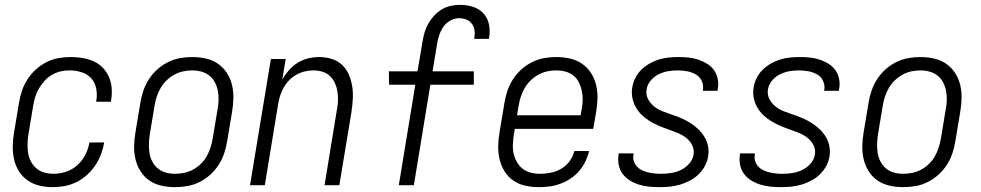

<svg xmlns="http://www.w3.org/2000/svg" viewBox="-20 -763 4040 791"><path d="M197 8Q168 8 141.5 1.5Q115 -5 93.5 -20Q72 -35 58 -57.5Q44 -80 38 -106.5Q32 -133 32.5 -161Q33 -189 38 -218L58 -338Q62 -363 70 -387.5Q78 -412 92.5 -435Q107 -458 127.5 -476.5Q148 -495 171.5 -507Q195 -519 220.5 -523.5Q246 -528 271 -528Q296 -528 320 -524Q344 -520 365.5 -510.5Q387 -501 403 -484.5Q419 -468 428.5 -446.5Q438 -425 440 -401Q442 -377 438 -352L437 -344H376L377 -350Q381 -375 376 -399.5Q371 -424 355.5 -441Q340 -458 316 -465.5Q292 -473 267 -473Q248 -473 230 -469Q212 -465 194.5 -455Q177 -445 164 -430.5Q151 -416 141 -399.5Q131 -383 125.5 -365Q120 -347 117 -329L97 -209Q94 -189 93.5 -169.5Q93 -150 96 -131.5Q99 -113 108 -96.5Q117 -80 131 -68.5Q145 -57 163 -52Q181 -47 201 -47Q226 -47 252 -55.5Q278 -64 298.5 -82.5Q319 -101 331.5 -125.5Q344 -150 348 -175V-176H409V-175Q405 -151 396 -127Q387 -103 372 -81Q357 -59 337.5 -41.5Q318 -24 294.5 -12.5Q271 -1 246 3.5Q221 8 197 8Z M701 8Q673 8 645.5 2Q618 -4 596 -19Q574 -34 559.5 -56.5Q545 -79 538.5 -105.5Q532 -132 532.5 -160.5Q533 -189 538 -218L558 -338Q562 -363 570 -387.5Q578 -412 592.5 -435Q607 -458 627.5 -476.5Q648 -495 672 -507Q696 -519 721.5 -523.5Q747 -528 772 -528Q800 -528 827.5 -522Q855 -516 877 -501Q899 -486 914 -463.5Q929 -441 935.5 -414.5Q942 -388 941.5 -359.5Q941 -331 936 -302L916 -182Q912 -157 904 -132.5Q896 -108 881.5 -85Q867 -62 846.5 -43.5Q826 -25 802 -13Q778 -1 752 3.5Q726 8 701 8ZM701 -47Q720 -47 739 -51Q758 -55 775.5 -64.5Q793 -74 807.5 -88Q822 -102 831.5 -119Q841 -136 847 -154.5Q853 -173 856 -191L876 -311Q880 -331 880.5 -350.5Q881 -370 877.5 -388.5Q874 -407 865.5 -423.5Q857 -440 842.5 -451.5Q828 -463 809.5 -468Q791 -473 772 -473Q753 -473 734.5 -469Q716 -465 698.5 -455.5Q681 -446 666.5 -432Q652 -418 642 -401Q632 -384 626 -365.5Q620 -347 617 -329L597 -209Q594 -189 593.5 -169.5Q593 -150 596 -131.5Q599 -113 608 -96.5Q617 -80 631 -68.5Q645 -57 663.5 -52Q682 -47 701 -47Z M1010 0 1096 -520H1157L1143 -435Q1154 -455 1170 -473.5Q1186 -492 1206.5 -504.5Q1227 -517 1249.5 -522.5Q1272 -528 1294 -528Q1321 -528 1346 -520.5Q1371 -513 1389 -496Q1407 -479 1417 -456Q1427 -433 1431 -407.5Q1435 -382 1433.5 -355.5Q1432 -329 1428 -302L1378 0H1317L1368 -311Q1372 -331 1372.5 -350Q1373 -369 1370 -387Q1367 -405 1359.5 -421.5Q1352 -438 1339 -450Q1326 -462 1308.5 -467.5Q1291 -473 1271 -473Q1254 -473 1236.5 -469Q1219 -465 1202.5 -456Q1186 -447 1172.5 -433.5Q1159 -420 1149.5 -403.5Q1140 -387 1134.5 -370Q1129 -353 1126 -335L1071 0Z M1685 0H1623L1691 -414H1583L1582 -469H1700L1721 -593Q1724 -612 1729.5 -630.5Q1735 -649 1745 -666.5Q1755 -684 1769 -699Q1783 -714 1800.5 -724.5Q1818 -735 1837.5 -739Q1857 -743 1875 -743Q1903 -743 1928.5 -735Q1954 -727 1971.5 -708Q1989 -689 1994.5 -662.5Q2000 -636 1995 -608V-603H1934V-606Q1937 -622 1935 -637.5Q1933 -653 1924 -665Q1915 -677 1901 -682.5Q1887 -688 1871 -688Q1853 -688 1835.5 -678.5Q1818 -669 1807 -653Q1796 -637 1790 -619.5Q1784 -602 1781 -584L1762 -469H1932V-414H1753Z M2200 8Q2171 8 2144 2Q2117 -4 2095 -19Q2073 -34 2059 -56.5Q2045 -79 2038.5 -105.5Q2032 -132 2032.5 -160.5Q2033 -189 2038 -218L2058 -338Q2062 -363 2070 -387.5Q2078 -412 2092.5 -435Q2107 -458 2127.5 -476.5Q2148 -495 2172 -507Q2196 -519 2221 -523.5Q2246 -528 2271 -528Q2300 -528 2327.5 -522Q2355 -516 2377 -501Q2399 -486 2414 -463.5Q2429 -441 2435.5 -414.5Q2442 -388 2441.5 -359.5Q2441 -331 2436 -302L2424 -232H2101L2097 -209Q2094 -189 2093 -169Q2092 -149 2096 -130.5Q2100 -112 2109.5 -95.5Q2119 -79 2133 -68Q2147 -57 2165.5 -52Q2184 -47 2204 -47Q2226 -47 2249 -51.5Q2272 -56 2292.5 -68Q2313 -80 2327 -99.5Q2341 -119 2346 -141H2407Q2402 -119 2391.5 -97.5Q2381 -76 2365.5 -58Q2350 -40 2330 -27Q2310 -14 2288.5 -6Q2267 2 2244.5 5Q2222 8 2200 8ZM2372 -288 2376 -311Q2380 -331 2380.5 -350.5Q2381 -370 2377 -388.5Q2373 -407 2365 -423.5Q2357 -440 2342.5 -451.5Q2328 -463 2309.5 -468Q2291 -473 2271 -473Q2253 -473 2234.5 -469Q2216 -465 2198.5 -455.5Q2181 -446 2166.5 -432Q2152 -418 2142 -401Q2132 -384 2126 -365.5Q2120 -347 2117 -329L2110 -288Z M2698 8Q2676 8 2655 6Q2634 4 2614 -2Q2594 -8 2576.5 -18.5Q2559 -29 2546.5 -45Q2534 -61 2529.5 -81.5Q2525 -102 2528 -124L2529 -131H2590V-127Q2587 -113 2591 -100Q2595 -87 2603.5 -77.5Q2612 -68 2624 -62Q2636 -56 2649 -53Q2662 -50 2675.5 -48.5Q2689 -47 2702 -47Q2723 -47 2743.5 -50Q2764 -53 2783.5 -62Q2803 -71 2818.5 -88Q2834 -105 2837 -125Q2841 -147 2831 -166Q2821 -185 2804.5 -197Q2788 -209 2769 -216.5Q2750 -224 2730 -231Q2710 -238 2691.5 -246Q2673 -254 2655.5 -265Q2638 -276 2623.5 -290Q2609 -304 2599 -322Q2589 -340 2585 -361Q2581 -382 2585 -404Q2588 -423 2597.5 -442Q2607 -461 2622.5 -476Q2638 -491 2656.5 -501.5Q2675 -512 2695 -518Q2715 -524 2735 -526Q2755 -528 2775 -528Q2796 -528 2816.5 -526Q2837 -524 2856.5 -517.5Q2876 -511 2893 -500.5Q2910 -490 2921.5 -474Q2933 -458 2937 -437.5Q2941 -417 2937 -396L2936 -389H2875L2876 -393Q2879 -413 2870.5 -430.5Q2862 -448 2845.5 -457Q2829 -466 2810 -469.5Q2791 -473 2771 -473Q2751 -473 2731.5 -469.5Q2712 -466 2693.5 -457Q2675 -448 2661 -431.5Q2647 -415 2644 -395Q2640 -373 2650 -354.5Q2660 -336 2676 -323.5Q2692 -311 2712 -303.5Q2732 -296 2751.5 -289.5Q2771 -283 2790 -274.5Q2809 -266 2826 -255Q2843 -244 2857.5 -230Q2872 -216 2882.5 -198.5Q2893 -181 2897 -160Q2901 -139 2897 -117Q2894 -97 2883 -77.5Q2872 -58 2856 -43Q2840 -28 2820.5 -18Q2801 -8 2780.5 -2Q2760 4 2739 6Q2718 8 2698 8Z M3198 8Q3176 8 3155 6Q3134 4 3114 -2Q3094 -8 3076.5 -18.5Q3059 -29 3046.5 -45Q3034 -61 3029.5 -81.5Q3025 -102 3028 -124L3029 -131H3090V-127Q3087 -113 3091 -100Q3095 -87 3103.5 -77.5Q3112 -68 3124 -62Q3136 -56 3149 -53Q3162 -50 3175.5 -48.5Q3189 -47 3202 -47Q3223 -47 3243.5 -50Q3264 -53 3283.5 -62Q3303 -71 3318.5 -88Q3334 -105 3337 -125Q3341 -147 3331 -166Q3321 -185 3304.5 -197Q3288 -209 3269 -216.5Q3250 -224 3230 -231Q3210 -238 3191.5 -246Q3173 -254 3155.5 -265Q3138 -276 3123.5 -290Q3109 -304 3099 -322Q3089 -340 3085 -361Q3081 -382 3085 -404Q3088 -423 3097.5 -442Q3107 -461 3122.5 -476Q3138 -491 3156.5 -501.5Q3175 -512 3195 -518Q3215 -524 3235 -526Q3255 -528 3275 -528Q3296 -528 3316.5 -526Q3337 -524 3356.5 -517.5Q3376 -511 3393 -500.5Q3410 -490 3421.5 -474Q3433 -458 3437 -437.5Q3441 -417 3437 -396L3436 -389H3375L3376 -393Q3379 -413 3370.5 -430.5Q3362 -448 3345.5 -457Q3329 -466 3310 -469.5Q3291 -473 3271 -473Q3251 -473 3231.5 -469.5Q3212 -466 3193.5 -457Q3175 -448 3161 -431.5Q3147 -415 3144 -395Q3140 -373 3150 -354.5Q3160 -336 3176 -323.5Q3192 -311 3212 -303.5Q3232 -296 3251.5 -289.5Q3271 -283 3290 -274.5Q3309 -266 3326 -255Q3343 -244 3357.5 -230Q3372 -216 3382.5 -198.5Q3393 -181 3397 -160Q3401 -139 3397 -117Q3394 -97 3383 -77.5Q3372 -58 3356 -43Q3340 -28 3320.5 -18Q3301 -8 3280.5 -2Q3260 4 3239 6Q3218 8 3198 8Z M3701 8Q3673 8 3645.5 2Q3618 -4 3596 -19Q3574 -34 3559.5 -56.5Q3545 -79 3538.5 -105.5Q3532 -132 3532.5 -160.5Q3533 -189 3538 -218L3558 -338Q3562 -363 3570 -387.5Q3578 -412 3592.5 -435Q3607 -458 3627.5 -476.5Q3648 -495 3672 -507Q3696 -519 3721.5 -523.5Q3747 -528 3772 -528Q3800 -528 3827.5 -522Q3855 -516 3877 -501Q3899 -486 3914 -463.5Q3929 -441 3935.5 -414.5Q3942 -388 3941.5 -359.5Q3941 -331 3936 -302L3916 -182Q3912 -157 3904 -132.5Q3896 -108 3881.5 -85Q3867 -62 3846.5 -43.5Q3826 -25 3802 -13Q3778 -1 3752 3.5Q3726 8 3701 8ZM3701 -47Q3720 -47 3739 -51Q3758 -55 3775.5 -64.5Q3793 -74 3807.5 -88Q3822 -102 3831.5 -119Q3841 -136 3847 -154.5Q3853 -173 3856 -191L3876 -311Q3880 -331 3880.5 -350.5Q3881 -370 3877.5 -388.5Q3874 -407 3865.5 -423.5Q3857 -440 3842.5 -451.5Q3828 -463 3809.5 -468Q3791 -473 3772 -473Q3753 -473 3734.5 -469Q3716 -465 3698.5 -455.5Q3681 -446 3666.5 -432Q3652 -418 3642 -401Q3632 -384 3626 -365.5Q3620 -347 3617 -329L3597 -209Q3594 -189 3593.5 -169.5Q3593 -150 3596 -131.5Q3599 -113 3608 -96.5Q3617 -80 3631 -68.5Q3645 -57 3663.5 -52Q3682 -47 3701 -47Z"/></svg>

Font: Iosevka Light Oblique
Style: Regular
Weight: 300
Italic angle: -9°
Monospace: yes
Designer: Belleve Invis
Foundry: Belleve Invis
Version: Version 32.5.0; ttfautohint (v1.8.4)